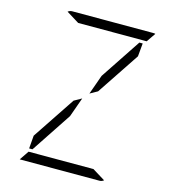

<svg xmlns="http://www.w3.org/2000/svg" viewBox="-140 -1113 1096 1226"><g transform="rotate(15 408.0 -500.0)"><path d="M472 -650 650 -918H672L664 -831L476 -549L426 -521ZM240 -938 156 -990Q169 -1000 184 -1000H452H720Q730 -1000 734 -998L693 -938H663H477H415ZM576 -62 660 -10Q647 0 632 0H364H105L147 -62H153H339H401ZM167 -83H145L152 -169L340 -451L390 -479L344 -350Z"/></g></svg>

Font: DSEG14 Modern
Style: Light Italic
Weight: 300
Italic angle: -5°
Designer: Keshikan(Twitter:@keshinomi_88pro)
Version: Version 0.46